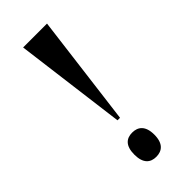

<svg xmlns="http://www.w3.org/2000/svg" viewBox="-233 -757 807 807"><g transform="rotate(-45 170.0 -353.5)"><path d="M162 -217H177L240 -714H98ZM169 7C203 7 229 -12 229 -65C229 -118 203 -137 169 -137C135 -137 110 -118 110 -65C110 -12 135 7 169 7Z"/></g></svg>

Font: Noto Serif Display SemiCondensed SemiBold
Style: Regular
Weight: 600
Width: 4
Designer: Monotype Design Team
Foundry: Monotype Imaging Inc.
Version: Version 2.009